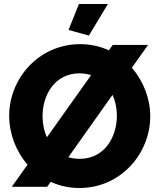

<svg xmlns="http://www.w3.org/2000/svg" viewBox="-20 -935 799 961"><path d="M544 -710 525 -683C482 -703 433 -714 381 -714C176 -714 26 -544 26 -356C26 -267 59 -178 118 -111L39 0H216L234 -25C277 -5 325 6 378 6C584 6 732 -166 732 -353C732 -441 698 -529 640 -596L721 -710ZM193 -354C193 -461 255 -568 379 -568C400 -568 419 -564 436 -559L215 -248C200 -280 193 -317 193 -354ZM565 -356C565 -250 504 -140 379 -140C358 -140 339 -143 322 -148L543 -460C558 -428 565 -392 565 -356ZM520 -915H375L323 -785L425 -757Z"/></svg>

Font: Raleway
Style: ExtraBold
Weight: 800
Designer: Matt McInerney, Pablo Impallari, Rodrigo Fuenzalida
Foundry: Matt McInerney, Pablo Impallari, Rodrigo Fuenzalida
Version: Version 3.000